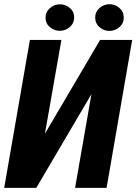

<svg xmlns="http://www.w3.org/2000/svg" viewBox="-27 -903 655 923"><path d="M189 -260.3 454.1 -710.9H608.4L485.4 0H334L412.6 -450.7L147.5 0H-6.8L116.7 -710.9H268.1ZM191.9 -816.9Q191.4 -844.7 212.2 -863.3Q232.9 -881.8 259.8 -882.3Q286.6 -882.8 307.9 -865.5Q329.1 -848.1 329.6 -820.8Q330.1 -792.5 309.6 -773.9Q289.1 -755.4 261.7 -754.9Q235.4 -754.4 213.9 -771.7Q192.4 -789.1 191.9 -816.9ZM430.7 -816.4Q429.7 -844.7 450.4 -863.5Q471.2 -882.3 498 -882.8Q524.9 -883.3 546.1 -865.7Q567.4 -848.1 567.9 -820.3Q568.8 -792 548.1 -773.4Q527.3 -754.9 500.5 -754.4Q473.6 -753.9 452.4 -771.5Q431.2 -789.1 430.7 -816.4Z"/></svg>

Font: Roboto Condensed ExtraBold
Style: Italic
Weight: 800
Italic angle: -12°
Designer: Christian Robertson
Foundry: Google
Version: Version 3.008; 2023